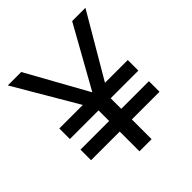

<svg xmlns="http://www.w3.org/2000/svg" viewBox="-191 -831 962 962"><g transform="rotate(-45 290.0 -350.0)"><path d="M45 -290H530V-365H45ZM45 -140H530V-215H45ZM471 -700 290 -376 110 -700H15L248 -303V0H334V-306L565 -700Z"/></g></svg>

Font: Glinicke Jost Regular
Style: Regular
Weight: 400
Version: Version 3.710